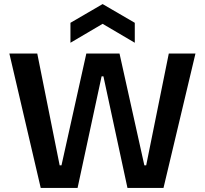

<svg xmlns="http://www.w3.org/2000/svg" viewBox="-20 -923 1006 943"><path d="M180 0 26 -660H163L273 -111H282L404 -660H567L689 -111H698L809 -660H940L783 0H606L488 -548H479L361 0ZM326 -713V-811L484 -903L642 -811V-713L484 -806Z"/></svg>

Font: Bricolage Grotesque SemiBold
Style: Regular
Weight: 600
Designer: Mathieu Triay
Foundry: Atelier Triay
Version: Version 1.000;gftools[0.9.30]